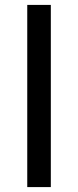

<svg xmlns="http://www.w3.org/2000/svg" viewBox="-20 -762 319 782"><path d="M91 0H187V-742H91Z"/></svg>

Font: Malon Grotesk Med
Style: Regular
Weight: 500
Designer: Julieta Ulanovsky
Foundry: Julieta Ulanovsky
Version: Version 7.200